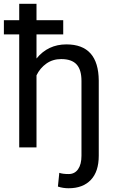

<svg xmlns="http://www.w3.org/2000/svg" viewBox="-32 -770 602 1003"><path d="M298.3 -590.3H158.7V-464.4Q218.8 -538.1 314.9 -538.1Q482.4 -538.1 483.9 -349.1V43.5Q483.9 126.5 442.4 169.9Q400.9 213.4 326.7 213.4Q296.9 213.4 270.5 204.6L277.8 132.8Q294.9 139.2 326.7 139.2Q358.4 139.2 376 113.8Q393.6 88.4 393.6 43.5V-347.2Q393.6 -405.8 367.9 -433.6Q342.3 -461.4 287.6 -461.4Q243.7 -461.4 210.4 -438Q177.2 -414.6 158.7 -376.5V0H68.4V-590.3H-11.7V-664.6H68.4V-750H158.7V-664.6H298.3Z"/></svg>

Font: Noboto
Style: Regular
Weight: 400
Designer: Google
Version: Version 2.001101; 2014